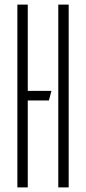

<svg xmlns="http://www.w3.org/2000/svg" viewBox="-20 -820 376 840"><path d="M56 0V-800H101.5V-422.5H205L194 -380.5H101.5V0ZM235 0V-800H280.5V0Z"/></svg>

Font: Big Shoulders Stencil Display Light
Style: Regular
Weight: 300
Designer: Patric King
Foundry: XO Type Co
Version: Version 1.000